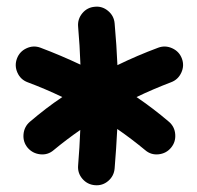

<svg xmlns="http://www.w3.org/2000/svg" viewBox="-20 -731 586 570"><path d="M62 -292.5Q47.9 -309.6 49.8 -332.3Q51.8 -355 68.8 -369.6Q92.3 -389.6 116.2 -408Q140.1 -426.3 165 -442.9Q139.6 -455.1 113.8 -466.1Q87.9 -477.1 62 -486.8Q41 -494.6 31.7 -515.4Q22.5 -536.1 30.3 -557.1Q38.1 -578.1 58.6 -587.6Q79.1 -597.2 100.1 -589.4Q161.1 -566.4 218.8 -539.1Q216.8 -596.2 211.9 -651.9Q210 -674.3 224.4 -691.7Q238.8 -709 261.2 -710.9Q283.2 -713.4 300.8 -698.7Q318.4 -684.1 320.3 -661.6Q326.2 -595.7 328.6 -537.6Q387.7 -566.4 449.7 -589.4Q470.7 -597.2 491.5 -587.6Q512.2 -578.1 520 -557.1Q527.8 -536.1 518.3 -515.4Q508.8 -494.6 487.8 -486.8Q434.1 -466.3 385.3 -442.9Q409.7 -426.3 433.8 -408Q458 -389.6 481.4 -369.6Q498.5 -355 500.2 -332.3Q502 -309.6 487.8 -292.5Q473.6 -275.4 450.9 -272.9Q428.2 -270.5 411.1 -285.2Q370.6 -318.8 328.1 -348.1Q326.7 -318.8 324.7 -290Q322.8 -261.2 320.3 -231Q318.4 -208.5 301.3 -193.8Q284.2 -179.2 261.7 -181.2Q239.3 -183.1 224.6 -200.2Q210 -217.3 211.9 -239.7Q216.3 -293.5 218.3 -345.2Q176.8 -316.4 139.2 -285.2Q122.1 -270.5 99.4 -272.9Q76.7 -275.4 62 -292.5Z"/></svg>

Font: Mikhak-DS1-FD Bold
Style: Bold
Weight: 700
Designer: Amin Abedi
Version: Version 3.2